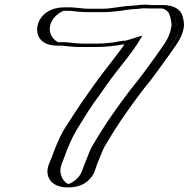

<svg xmlns="http://www.w3.org/2000/svg" viewBox="-20 -756 822 837"><path d="M232 -557H259L275 -555C293 -553 313 -551 335 -551H400C428 -551 457 -553 484 -557C505 -560 517 -564 536 -564C538 -564 541 -564 543 -565C539 -559 534 -553 530 -547C506 -516 481 -481 459 -453C422 -408 388 -355 354 -309C328 -271 302 -227 279 -191C260 -159 240 -114 227 -76L213 -39C196 10 223 51 261 59C308 68 356 33 371 -6L385 -43C396 -67 407 -103 421 -124C469 -207 528 -291 584 -364C619 -406 662 -467 695 -512C720 -551 751 -581 761 -635C767 -653 760 -672 756 -689C750 -715 725 -734 688 -734H639C628 -734 614 -736 602 -735L582 -733C574 -732 566 -732 557 -731C514 -729 477 -718 430 -718H362C350 -718 337 -720 327 -720C312 -723 300 -724 284 -724H262C216 -724 171 -686 163 -641C155 -596 186 -557 232 -557ZM323 -705H324C332 -705 345 -703 359 -703H427C476 -703 514 -714 555 -716C564 -717 572 -717 581 -718L600 -720C609 -721 625 -719 637 -719H686C718 -719 737 -703 742 -683C747 -664 750 -648 746 -636C737 -587 710 -560 683 -519C649 -473 608 -413 573 -372C517 -298 456 -213 408 -130C391 -104 381 -69 371 -46L357 -9C345 23 304 53 266 45C235 39 213 3 227 -36L242 -73C255 -110 274 -155 291 -185C315 -222 340 -265 366 -302C400 -349 434 -401 470 -445C493 -474 518 -509 542 -540C547 -547 551 -552 555 -559L575 -590L540 -579H539C518 -579 504 -575 485 -572C459 -568 430 -566 403 -566H338C317 -566 296 -568 279 -570L263 -572H235C198 -572 171 -604 178 -641C185 -678 221 -709 259 -709H281C296 -709 308 -707 323 -705ZM281 -709H259C221 -709 185 -678 178 -641C171 -604 198 -572 235 -572H263L279 -570C296 -568 317 -566 338 -566H403C430 -566 459 -568 485 -572C504 -575 518 -579 539 -579H540L575 -590L555 -559C551 -552 547 -547 542 -540C518 -509 493 -474 470 -445C434 -401 400 -349 366 -302C340 -265 315 -222 291 -185C274 -155 255 -110 242 -73L227 -36C213 3 235 39 266 45C304 53 345 23 357 -9L371 -46C381 -69 391 -104 408 -130C456 -213 517 -298 573 -372C608 -413 649 -473 683 -519C709 -560 737 -587 746 -635C749 -649 747 -662 742 -683C737 -703 718 -719 686 -719H637C625 -719 609 -721 600 -720L581 -718C572 -717 564 -717 555 -716C514 -714 476 -703 427 -703H359C345 -703 332 -705 324 -705H323C308 -707 296 -709 281 -709ZM327 -720C337 -720 350 -718 362 -718H430C477 -718 514 -729 557 -731C566 -732 574 -732 582 -733L602 -735C614 -736 628 -734 639 -734H688C725 -734 750 -715 756 -689C760 -671 766 -652 761 -635C752 -581 720 -550 695 -512C661 -466 620 -407 584 -364C529 -292 468 -207 421 -125C407 -101 397 -69 385 -43L371 -6C355 33 309 69 261 59C223 51 196 10 213 -39L227 -76C240 -114 261 -159 279 -191C303 -228 328 -271 354 -309C388 -355 422 -408 459 -453C481 -481 506 -516 530 -547C534 -553 538 -558 542 -565C541 -565 537 -564 536 -564C517 -564 505 -560 484 -557C457 -553 428 -551 400 -551H335C313 -551 293 -553 275 -555L259 -557H232C186 -557 155 -596 163 -641C171 -686 216 -724 262 -724H284C300 -724 311 -723 327 -720ZM318 -705H324C325 -705 339 -703 359 -703H427C487 -703 528 -714 558 -716C568 -716 578 -717 587 -718L605 -720C609 -720 621 -719 637 -719H686C691 -719 715 -712 721 -686C725 -668 731 -650 726 -635C717 -583 688 -555 662 -515C629 -469 586 -410 551 -368C494 -294 435 -210 387 -127C371 -104 361 -68 350 -44L336 -7C323 27 284 46 279 46C265 45 231 9 248 -38L262 -75C275 -113 295 -157 313 -188C336 -224 362 -269 388 -306C423 -353 456 -404 492 -449C520 -484 551 -523 577 -562L601 -601L529 -579C503 -578 488 -573 475 -571C450 -568 427 -566 403 -566H338C322 -566 304 -568 286 -570L267 -572H235C230 -572 190 -595 198 -641C206 -688 255 -709 259 -709H281C293 -709 305 -707 318 -705ZM284 -724H262C182 -724 149 -676 143 -641C137 -606 152 -557 232 -557H255L268 -555C285 -553 308 -551 335 -551H400C441 -551 487 -557 522 -563C518 -556 514 -550 509 -543C484 -511 460 -478 437 -449C401 -404 367 -352 333 -305C307 -267 281 -225 257 -188C239 -156 220 -112 207 -74L192 -37C175 10 199 58 269 61C347 65 382 19 392 -8L405 -45C416 -69 426 -103 442 -127C490 -210 550 -295 606 -368C642 -410 683 -469 717 -516C743 -556 772 -584 781 -635C784 -652 781 -665 776 -685C771 -705 751 -734 688 -734H639C633 -734 618 -737 596 -735L576 -733C568 -732 560 -732 553 -731C499 -728 467 -718 430 -718H362C339 -718 311 -724 284 -724Z"/></svg>

Font: Blanket
Style: Black
Weight: 900
Foundry: Cannot Into Space Fonts
Version: Version 0.9